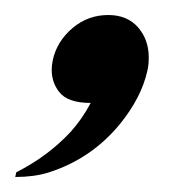

<svg xmlns="http://www.w3.org/2000/svg" viewBox="-35 -129 234 257"><path d="M-14.6 107.9 -13.2 101.6Q29.3 80.1 59.6 47.4Q74.7 30.8 86.4 8.8Q55.2 8.8 43.9 -6.3Q34.2 -19 34.2 -35.6Q34.2 -41.5 35.6 -48.3Q41 -73.7 62.5 -91.8Q83 -108.9 109.9 -108.9Q135.3 -108.9 149.9 -92.3Q164.1 -75.7 164.1 -52.2Q164.1 -41 162.1 -33.7Q154.3 1.5 125.5 37.1Q86.9 84 29.3 102.1Q10.3 107.9 -14.6 107.9Z"/></svg>

Font: Modern Antiqua
Style: Book Oblique
Weight: 400
Italic angle: -12°
Designer: Wojciech Kalinowski "wmk69" (wmk69@o2.pl)
Foundry: Wojciech Kalinowski "wmk69" (wmk69@o2.pl)
Version: Version 3.1.0; 2021-05-28